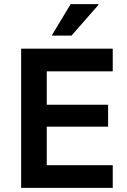

<svg xmlns="http://www.w3.org/2000/svg" viewBox="-20 -911 617 931"><path d="M526.7 0H82.5V-675H526.7V-565H206.7V-403.3H504.2V-296.7H206.7V-110H526.7ZM232.5 -738.3V-741.7L322.5 -890.8H457.5V-887.5L326.7 -738.3Z"/></svg>

Font: Funnel Sans SemiBold
Style: Regular
Weight: 600
Designer: NORD ID, Kristian Moeller
Foundry: Dicotype
Version: Version 1.000